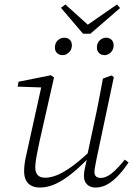

<svg xmlns="http://www.w3.org/2000/svg" viewBox="-20 -827 601 860"><path d="M158 13Q137 13 121 5Q105 -3 96.5 -19.5Q88 -36 88 -60Q88 -87 95 -120.5Q102 -154 109 -184L168 -451L175 -435L59 -439L63 -461L208 -490L222 -480L158 -198Q154 -177 149 -154Q144 -131 141 -110.5Q138 -90 138 -77Q138 -55 148.5 -43Q159 -31 183 -31Q207 -31 236.5 -43Q266 -55 305 -83.5Q344 -112 395 -161L400 -135H392Q345 -85 305 -52.5Q265 -20 229.5 -3.5Q194 13 158 13ZM407 13Q385 13 370.5 -0.5Q356 -14 356 -38Q356 -54 359.5 -70.5Q363 -87 370 -118H368L402 -278Q413 -327 422.5 -376.5Q432 -426 441 -475L479 -489L490 -482L413 -118Q410 -101 406.5 -84Q403 -67 403 -56Q403 -43 410.5 -36.5Q418 -30 431 -30Q455 -30 481 -51Q507 -72 539 -112L556 -99Q535 -68 511.5 -42.5Q488 -17 462.5 -2Q437 13 407 13ZM260 -580Q246 -580 236 -589Q226 -598 226 -614Q226 -634 238.5 -646Q251 -658 268 -658Q283 -658 292.5 -649Q302 -640 302 -624Q302 -605 289 -592.5Q276 -580 260 -580ZM352 -676 253 -792 273 -807 388 -703H354L504 -807L518 -791L385 -676ZM448 -580Q434 -580 424 -589Q414 -598 414 -614Q414 -634 426.5 -646Q439 -658 455 -658Q470 -658 479.5 -649Q489 -640 489 -624Q489 -605 476.5 -592.5Q464 -580 448 -580Z"/></svg>

Font: Source Serif 4 18pt Light
Style: Italic
Weight: 300
Italic angle: -12°
Designer: Frank Grießhammer
Foundry: Adobe Systems Incorporated
Version: Version 4.004;hotconv 1.0.116;makeotfexe 2.5.65601